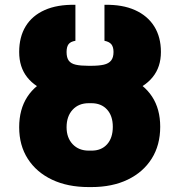

<svg xmlns="http://www.w3.org/2000/svg" viewBox="-20 -757 735 787"><path d="M343.8 -465.8H354.5Q443.8 -465.8 506.8 -439Q569.8 -412.1 603.3 -361.1Q636.7 -310.1 636.7 -237.3Q636.7 -162.1 601.8 -106.7Q566.9 -51.3 503.7 -20.8Q440.4 9.8 354.5 9.8H343.8Q257.3 9.8 193.4 -20.5Q129.4 -50.8 94 -106Q58.6 -161.1 58.6 -235.4Q58.6 -308.6 92 -360.1Q125.5 -411.6 189.5 -438.7Q253.4 -465.8 343.8 -465.8ZM354.5 -334H343.8Q302.2 -334 277.6 -307.1Q252.9 -280.3 252.9 -235.4Q252.9 -192.4 277.8 -166Q302.7 -139.6 343.8 -139.6H354.5Q395 -139.2 418.7 -165.3Q442.4 -191.4 442.4 -237.3Q442.4 -282.2 418.7 -308.1Q395 -334 354.5 -334ZM342.8 -487.3H352.5Q385.3 -487.3 405.5 -491.9Q425.8 -496.6 435.5 -509Q445.3 -521.5 445.3 -543.9Q445.3 -564 436.8 -575Q428.2 -585.9 408.2 -589.8V-737.3Q481.9 -738.8 533.4 -715.6Q585 -692.4 612.3 -648.7Q639.6 -605 639.6 -543.9Q639.6 -482.4 605.7 -440.7Q571.8 -398.9 507.8 -377.7Q443.8 -356.4 352.5 -356.4H342.8Q251.5 -356.4 188 -377.4Q124.5 -398.4 91.6 -440.2Q58.6 -481.9 58.6 -543.9Q58.6 -605.5 85.2 -649.2Q111.8 -692.9 163.3 -715.8Q214.8 -738.8 289.1 -737.3V-589.8Q268.6 -586.4 260.7 -575.4Q252.9 -564.5 252.9 -543.9Q252.9 -520.5 262 -508.3Q271 -496.1 290.8 -491.7Q310.5 -487.3 342.8 -487.3Z"/></svg>

Font: Inter 16pt Black
Style: Regular
Weight: 900
Version: Version 4.001;git-66647c0bb